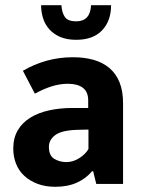

<svg xmlns="http://www.w3.org/2000/svg" viewBox="-20 -707 546 738"><path d="M68 -435Q111 -460 159 -473.5Q207 -487 261 -487Q304 -487 339.5 -477Q375 -467 400.5 -445.5Q426 -424 439.5 -390.5Q453 -357 453 -310V0H350L338 -49H334Q311 -21 275.5 -5Q240 11 193 11Q154 11 124 -0.5Q94 -12 73 -31.5Q52 -51 41.5 -78Q31 -105 31 -136Q31 -177 48.5 -206.5Q66 -236 97 -255Q128 -274 169.5 -283Q211 -292 259 -292H319V-321Q319 -354 298.5 -369.5Q278 -385 241 -385Q212 -385 181.5 -376Q151 -367 114 -347ZM320 -209 277 -208Q216 -206 192 -187.5Q168 -169 168 -143Q168 -109 188.5 -96.5Q209 -84 235 -84Q261 -84 284.5 -99Q308 -114 320 -134ZM216 -687Q218 -658 229.5 -641.5Q241 -625 273 -625Q327 -625 330 -687H407Q407 -627 372.5 -590.5Q338 -554 273 -554Q237 -554 211.5 -565Q186 -576 169.5 -594.5Q153 -613 145.5 -637Q138 -661 138 -687Z"/></svg>

Font: Ek Mukta
Style: Bold
Weight: 700
Designer: Girish Dalvi and Yashodeep Gholap
Foundry: Ek Type
Version: Version 2.538;PS 1.002;hotconv 16.6.51;makeotf.lib2.5.65220;